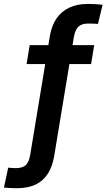

<svg xmlns="http://www.w3.org/2000/svg" viewBox="-101 -763 551 994"><path d="M386.7 -529.3 370.6 -431.2H36.6L52.7 -529.3ZM-13.2 211.4Q-26.4 211.4 -37.4 210.9Q-48.3 210.4 -58.8 209.7Q-69.3 209 -80.6 208L-58.6 105Q-48.8 106 -38.8 106.7Q-28.8 107.4 -18.1 107.4Q15.6 107.4 32.5 91.6Q49.3 75.7 55.2 39.6L157.7 -579.6Q167 -632.3 192.4 -668.7Q217.8 -705.1 258.8 -723.9Q299.8 -742.7 354.5 -742.7Q375.5 -742.7 394.8 -741.5Q414.1 -740.2 430.2 -738.3L406.2 -639.2Q397 -640.1 383.1 -640.6Q369.1 -641.1 355 -641.1Q322.3 -641.1 305.2 -625Q288.1 -608.9 281.7 -573.2L179.7 43.9Q170.4 99.1 146.7 136.2Q123 173.3 83.3 192.4Q43.5 211.4 -13.2 211.4Z"/></svg>

Font: Inter 24pt SemiBold
Style: Italic
Weight: 600
Italic angle: -9.3988°
Designer: Rasmus Andersson
Foundry: rsms
Version: Version 4.001;git-66647c0bb